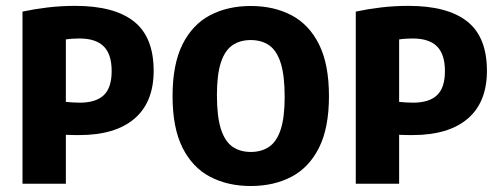

<svg xmlns="http://www.w3.org/2000/svg" viewBox="-20 -623 1700 651"><path d="M56.3 0V-583.7Q97.3 -592.4 142.1 -597.8Q187 -603.1 235.1 -603.1Q367.4 -603.1 434.2 -550.2Q501 -497.3 501 -383Q501 -276.4 435.9 -220.7Q370.8 -165 248.6 -165Q235.4 -165 224.7 -165.2Q214 -165.4 203.3 -165.9V0ZM250.6 -274.9Q305.1 -274.9 331.9 -300.3Q358.6 -325.7 358.6 -382Q358.6 -438.8 331.8 -465.6Q305 -492.5 249.4 -492.5Q236.7 -492.5 224.9 -491.7Q213.1 -490.9 203.3 -489.3V-277.5Q214.3 -276.6 226.2 -275.7Q238.1 -274.9 250.6 -274.9Z M830.2 7.7Q752 7.7 692.2 -23.7Q632.4 -55.2 598.7 -122.4Q565.1 -189.7 565.1 -297Q565.1 -404.8 598.7 -472.3Q632.4 -539.8 692.2 -571.3Q752 -602.7 830.2 -602.7Q908.6 -602.7 968.4 -571.3Q1028.2 -539.8 1061.8 -472.3Q1095.4 -404.8 1095.4 -297Q1095.4 -189.7 1061.8 -122.4Q1028.2 -55.2 968.4 -23.7Q908.6 7.7 830.2 7.7ZM830.2 -107.8Q866.9 -107.8 892.7 -125.5Q918.4 -143.1 931.8 -184.1Q945.2 -225 945.2 -294.6Q945.2 -367.1 931.8 -409.3Q918.4 -451.5 892.7 -469.3Q866.9 -487.2 830.2 -487.2Q793.7 -487.2 768 -469.5Q742.3 -451.9 728.9 -410.9Q715.5 -370 715.5 -300.4Q715.5 -227.9 728.9 -185.9Q742.3 -143.9 768 -125.8Q793.7 -107.8 830.2 -107.8Z M1186.3 0V-583.7Q1227.3 -592.4 1272.1 -597.8Q1317 -603.1 1365.1 -603.1Q1497.4 -603.1 1564.2 -550.2Q1631 -497.3 1631 -383Q1631 -276.4 1565.9 -220.7Q1500.8 -165 1378.6 -165Q1365.4 -165 1354.7 -165.2Q1344 -165.4 1333.3 -165.9V0ZM1380.6 -274.9Q1435.1 -274.9 1461.9 -300.3Q1488.6 -325.7 1488.6 -382Q1488.6 -438.8 1461.8 -465.6Q1435 -492.5 1379.4 -492.5Q1366.7 -492.5 1354.9 -491.7Q1343.1 -490.9 1333.3 -489.3V-277.5Q1344.3 -276.6 1356.2 -275.7Q1368.1 -274.9 1380.6 -274.9Z"/></svg>

Font: Encode Sans SC Condensed Thin
Style: Regular
Weight: 100
Width: 3
Designer: Multiple Designers
Foundry: Impallari Type
Version: Version 3.002